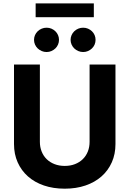

<svg xmlns="http://www.w3.org/2000/svg" viewBox="-20 -1111 769 1141"><path d="M63.2 -255V-727.3H217V-268.1Q217 -236.9 227.5 -210.6Q237.9 -184.3 257.3 -165.3Q276.6 -146.3 304 -135.7Q331.3 -125 364.7 -125Q398.4 -125 425.6 -135.7Q452.8 -146.3 472.1 -165.3Q491.5 -184.3 502 -210.6Q512.4 -236.9 512.4 -268.1V-727.3H666.2V-255Q666.2 -195.3 644.5 -146.5Q622.9 -97.7 583.3 -62.7Q543.7 -27.7 488.1 -8.7Q432.5 10.3 364.7 10.3Q296.5 10.3 240.9 -8.7Q185.4 -27.7 146 -62.7Q106.5 -97.7 84.9 -146.5Q63.2 -195.3 63.2 -255ZM537.6 -1090.9V-1008.9H191.8V-1090.9ZM399.5 -874.3Q399.5 -889.2 405.4 -902.3Q411.2 -915.5 421.3 -925.2Q431.5 -935 445.1 -940.7Q458.8 -946.4 474.1 -946.4Q489.7 -946.4 503 -940.7Q516.3 -935 526.5 -925.2Q536.6 -915.5 542.3 -902.3Q547.9 -889.2 547.9 -874.3Q547.9 -859.4 542.3 -846.2Q536.6 -833.1 526.5 -823.3Q516.3 -813.6 503 -807.7Q489.7 -801.8 474.1 -801.8Q458.8 -801.8 445.1 -807.7Q431.5 -813.6 421.3 -823.3Q411.2 -833.1 405.4 -846.2Q399.5 -859.4 399.5 -874.3ZM256.7 -946.4Q272.4 -946.4 285.7 -940.7Q299 -935 309.1 -925.2Q319.2 -915.5 324.9 -902.3Q330.6 -889.2 330.6 -874.3Q330.6 -859.4 324.9 -846.2Q319.2 -833.1 309.1 -823.3Q299 -813.6 285.7 -807.7Q272.4 -801.8 256.7 -801.8Q241.5 -801.8 227.8 -807.7Q214.1 -813.6 204 -823.3Q193.9 -833.1 188 -846.2Q182.2 -859.4 182.2 -874.3Q182.2 -889.2 188 -902.3Q193.9 -915.5 204 -925.2Q214.1 -935 227.8 -940.7Q241.5 -946.4 256.7 -946.4Z"/></svg>

Font: Cannonade
Style: Bold
Weight: 700
Designer: Rasmus Andersson
Foundry: rsms
Version: Version 3.012;git-f93a4a705